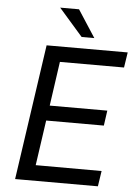

<svg xmlns="http://www.w3.org/2000/svg" viewBox="-61 -975 723 1021"><g transform="rotate(5 300.5 -464.5)"><path d="M58.9 0 163.8 -723H596.7L584.2 -641.4H241.9L208.2 -405.2H515.6L504.2 -324.4H196.3L161.6 -83.2L513.3 -82.6L500.8 0ZM345.4 -783.5 218.2 -929H318.9L413.2 -783.5Z"/></g></svg>

Font: Public Sans Thin
Style: Italic
Weight: 100
Italic angle: -8°
Designer: The Public Sans project authors (U.S. Web Design System). Libre Franklin designed by Pablo Impallari and Rodrigo Fuenzal
Version: Version 2.000